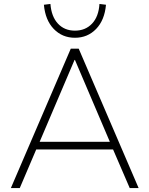

<svg xmlns="http://www.w3.org/2000/svg" viewBox="-20 -951 756 971"><path d="M35 0 338 -705H378L681 0H636L548 -204L575 -195H139L167 -204L80 0ZM357 -648 178 -228 156 -234H558L538 -228L359 -648ZM359 -760Q295 -760 252 -804.5Q209 -849 202 -927L235 -931Q240 -867 273 -831.5Q306 -796 359 -796Q412 -796 445.5 -831.5Q479 -867 483 -931L516 -927Q509 -849 466 -804.5Q423 -760 359 -760Z"/></svg>

Font: Nunito Sans 12pt ExtraLight
Style: Regular
Weight: 200
Designer: Vernon Adams
Foundry: Vernon Adams
Version: Version 3.101;gftools[0.9.27]